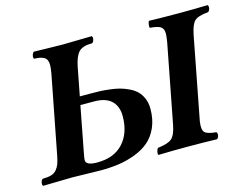

<svg xmlns="http://www.w3.org/2000/svg" viewBox="-91 -794 1217 944"><g transform="rotate(-15 517.5 -322.5)"><path d="M369.1 -334H299.8L255.9 -105Q250 -74.7 250 -66.9Q250 -40 307.1 -40Q394 -40 440.4 -91.6Q486.8 -143.1 486.8 -228Q486.8 -277.8 457.8 -305.9Q428.7 -334 369.1 -334ZM21 2Q15.1 -1.5 17.3 -14.6Q19.5 -27.8 27.8 -32.2Q54.2 -32.2 71 -37.4Q87.9 -42.5 98.4 -54.9Q108.9 -67.4 114.5 -82.3Q120.1 -97.2 125 -122.1L202.1 -520Q207 -546.9 207 -564Q207 -592.3 189.5 -602.5Q171.9 -612.8 140.1 -612.8Q133.8 -617.2 137 -630.1Q140.1 -643.1 147 -647Q148.9 -647 210.4 -645.5Q272 -644 294.9 -644Q319.3 -644 367.9 -645.5Q416.5 -647 440.9 -647Q447.3 -641.6 444.3 -629.2Q441.4 -616.7 434.1 -612.8Q386.2 -612.8 366.2 -592.3Q346.2 -571.8 335.9 -520L308.1 -376H362.8Q388.7 -376 409.7 -375.2Q430.7 -374.5 459.2 -371.1Q487.8 -367.7 509.8 -361.8Q531.7 -356 554.9 -344.7Q578.1 -333.5 593.3 -318.4Q608.4 -303.2 618.2 -280Q627.9 -256.8 627.9 -228Q627.9 -174.3 609.6 -133.1Q591.3 -91.8 561.5 -66.7Q531.7 -41.5 489.5 -25.6Q447.3 -9.8 404.8 -3.9Q362.3 2 313 2Q289.1 2 241.5 0.5Q193.8 -1 169.9 -1Q145.5 -1 95.5 0.5Q45.4 2 21 2ZM926.8 -522.9 846.2 -104Q840.3 -63 853 -49.6Q865.7 -36.1 911.1 -32.2Q917 -27.8 915 -15.1Q913.1 -2.4 904.8 2Q828.6 0 758.8 0H743.2Q681.2 0 606.9 2Q603.5 -3.4 606.2 -15.4Q608.9 -27.3 613.8 -32.2Q666.5 -38.1 685.8 -55.2Q705.1 -72.3 714.8 -122.1L792 -522Q796.9 -552.2 796.9 -565.9Q796.9 -589.8 782 -599.9Q767.1 -609.9 727.1 -612.8Q725.6 -621.1 727.5 -632.3Q729.5 -643.6 732.9 -647Q803.2 -645 875 -645H900.9Q962.4 -645 1030.8 -647Q1036.6 -642.6 1034.4 -629.9Q1032.2 -617.2 1023.9 -612.8Q972.2 -608.4 954.6 -591.3Q937 -574.2 926.8 -522.9Z"/></g></svg>

Font: Common Serif
Style: Bold Italic
Weight: 700
Italic angle: -12°
Designer: Philipp H. Poll, Khaled Hosny
Foundry: Stefan Peev, Context Ltd.
Version: Version 1.026